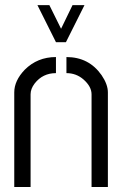

<svg xmlns="http://www.w3.org/2000/svg" viewBox="-20 -749 489 769"><path d="M129.9 -728.5H177.7L224.6 -633.8L270.5 -728.5H318.4L244.1 -580.1H204.1ZM37.1 0V-378.9Q37.1 -425.8 79.1 -469.7Q129.9 -520.5 204.1 -520.5V-456.1Q151.4 -456.1 119.1 -415Q102.5 -393.6 102.5 -371.1V0ZM246.1 -456.1V-520.5Q335.9 -520.5 386.7 -448.2Q412.1 -411.1 412.1 -378.9V0H346.7V-371.1Q346.7 -402.3 314.5 -430.7Q285.2 -456.1 246.1 -456.1Z"/></svg>

Font: Post No Bills Colombo
Style: Medium
Weight: 600
Designer: Kosala Senevirathne, Siva Puranthara, Lasantha Premarathna, Tharique Azeez
Foundry: Mooniak
Version: Version 1.220 ; ttfautohint (v1.5)